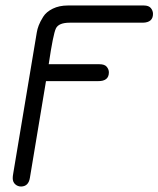

<svg xmlns="http://www.w3.org/2000/svg" viewBox="-20 -451 572 693"><path d="M25.9 191.9Q25.9 185.1 27.8 174.8L112.8 -334Q114.7 -346.2 119.9 -359.6Q125 -373 136 -390.6Q147 -408.2 170.4 -419.7Q193.8 -431.2 225.1 -431.2H499Q517.1 -431.2 524.7 -421.6Q532.2 -412.1 532.2 -400.9Q532.2 -370.1 496.1 -369.1H231.9Q191.9 -369.1 181.9 -348.6Q171.9 -328.1 155.8 -219.2H338.9Q357.9 -219.2 365.5 -209.7Q373 -200.2 373 -189.9Q373 -157.7 334 -158.2H146L87.9 190.9Q83 221.7 56.2 222.2Q43.9 222.2 34.9 214.1Q25.9 206.1 25.9 191.9Z"/></svg>

Font: CMU Typewriter Text
Style: LightOblique
Weight: 200
Italic angle: -9.46001°
Version: Version 0.7.0